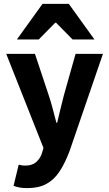

<svg xmlns="http://www.w3.org/2000/svg" viewBox="-20 -773 561 987"><path d="M120.4 194Q97.7 194 81.5 191Q65.3 188 49.7 182.3L76.1 73.6Q87.4 76.6 94.6 77.4Q101.8 78.3 109.2 78.3Q146 78.3 166.4 59.9Q186.9 41.5 196 13.2L203.4 -12.7L12 -496.1H159.7L230.6 -282.7Q241.8 -249.4 250.9 -214.2Q260.1 -179 269.8 -142.1H273.8Q282.5 -177.4 290.8 -212.5Q299.1 -247.7 308.3 -282.7L368.5 -496.1H509.2L337 5.4Q313.5 67.1 285.6 109.2Q257.6 151.3 218.2 172.6Q178.7 194 120.4 194ZM66.7 -570 198.5 -753H333.8L465.6 -570H353.2L268.1 -656.3H264.1L179.1 -570Z"/></svg>

Font: Source Sans 3
Style: Regular
Weight: 200
Designer: Paul D. Hunt
Foundry: Adobe
Version: Version 3.046;hotconv 1.0.118;makeotfexe 2.5.65603